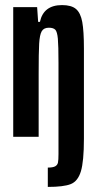

<svg xmlns="http://www.w3.org/2000/svg" viewBox="-20 -538 380 755"><path d="M210 68V-291Q210 -359 207.5 -386Q205 -413 197.5 -421Q190 -429 172 -429Q152 -429 144 -415Q136 -401 134 -366.5Q132 -332 132 -248V0H32V-510H126L130 -452H137Q151 -518 224 -518Q261 -518 279 -502.5Q297 -487 303.5 -451.5Q310 -416 310 -347V7Q310 97 298 136Q286 175 258 186Q230 197 168 197V121Q188 121 197 116Q206 111 208 101Q210 91 210 68Z"/></svg>

Font: Saira Ultra Condensed
Style: Bold
Weight: 700
Width: 1
Designer: Hector Gatti with collaboration of the Omnibus-Type team
Foundry: Omnibus-Type
Version: Version 1.001; ttfautohint (v1.8)